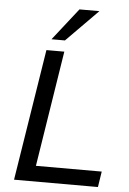

<svg xmlns="http://www.w3.org/2000/svg" viewBox="-61 -982 690 1026"><g transform="rotate(5 283.5 -468.5)"><path d="M54 0 166 -705H262L164 -84H517L504 0ZM188 -765 323 -937H430L260 -765Z"/></g></svg>

Font: Nunito Sans 10pt Medium
Style: Italic
Weight: 500
Italic angle: -9°
Designer: Vernon Adams
Foundry: Vernon Adams
Version: Version 3.101;gftools[0.9.27]